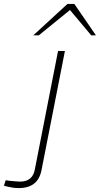

<svg xmlns="http://www.w3.org/2000/svg" viewBox="-157 -750 509 979"><path d="M-137 197 -128 169 -108 172Q-94 173 -80 174.5Q-66 176 -55 176Q-23 176 -4.5 161Q14 146 20 117L139 -490H174L55 116Q46 163 17 186Q-12 209 -61 209Q-78 209 -91 207Q-104 205 -117 202ZM308 -570 188 -713 187 -730H222L332 -570ZM13 -570 187 -730H222L206 -704L41 -570Z"/></svg>

Font: REM Thin
Style: Italic
Weight: 250
Italic angle: -11°
Designer: Octavio Pardo
Foundry: Ashler Design
Version: Version 1.005;gftools[0.9.28]